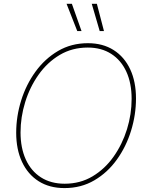

<svg xmlns="http://www.w3.org/2000/svg" viewBox="-20 -960 752 990"><path d="M312.5 9.8Q234.9 9.8 179.2 -25.6Q123.5 -61 93.5 -125.2Q63.5 -189.5 63.5 -275.4Q63.5 -359.9 89.1 -441.9Q114.7 -523.9 163.1 -590.6Q211.4 -657.2 279.5 -697.3Q347.7 -737.3 433.1 -737.3Q510.3 -737.3 565.9 -701.9Q621.6 -666.5 651.4 -602.5Q681.2 -538.6 681.2 -452.1Q681.2 -368.2 655.8 -285.9Q630.4 -203.6 582.5 -137Q534.7 -70.3 466.6 -30.3Q398.4 9.8 312.5 9.8ZM313.5 -12.7Q393.6 -12.7 457.3 -50.8Q521 -88.9 565.9 -152.6Q610.8 -216.3 634.8 -293.7Q658.7 -371.1 658.7 -450.2Q658.7 -530.8 631.6 -590.1Q604.5 -649.4 553.7 -682.1Q502.9 -714.8 432.6 -714.8Q352.1 -714.8 288.1 -676.8Q224.1 -638.7 179 -575Q133.8 -511.2 109.9 -433.6Q85.9 -356 85.9 -276.9Q85.9 -197.3 113 -137.7Q140.1 -78.1 191.2 -45.4Q242.2 -12.7 313.5 -12.7ZM494.1 -799.8 453.1 -940.4H479.5L516.1 -799.8ZM378.4 -799.8 323.2 -940.4H350.6L400.4 -799.8Z"/></svg>

Font: Inter 24pt Thin
Style: Italic
Weight: 250
Italic angle: -9.3988°
Version: Version 4.001;git-66647c0bb